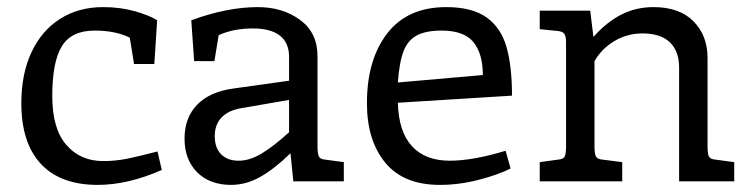

<svg xmlns="http://www.w3.org/2000/svg" viewBox="-20 -510 2110 540"><path d="M40 -220Q40 -302 68.5 -363Q97 -424 149 -457Q201 -490 270 -490Q318 -490 359 -478.5Q400 -467 422 -453L414 -330H357L345 -404Q305 -424 246 -424Q181 -424 154 -380Q127 -336 127 -240Q127 -148 166.5 -102.5Q206 -57 270 -57Q306 -57 339.5 -64Q373 -71 423 -84L435 -32Q340 10 255 10Q150 10 95 -49Q40 -108 40 -220Z M947 -54V0H805L797 -79Q752 -35 712 -12.5Q672 10 630 10Q570 10 534.5 -25.5Q499 -61 499 -120Q499 -179 534.5 -215.5Q570 -252 636 -261L793 -283V-350Q793 -390 767 -410Q741 -430 691 -430Q636 -430 595 -411L583 -338H526L518 -453Q619 -490 705 -490Q775 -490 824 -454Q873 -418 873 -352V-98Q873 -77 877 -69.5Q881 -62 895 -61ZM651 -58Q682 -58 715.5 -78Q749 -98 793 -138V-229L660 -206Q623 -200 603.5 -180Q584 -160 584 -127Q584 -94 602 -76Q620 -58 651 -58Z M1402 -86 1416 -36Q1380 -18 1325.5 -4Q1271 10 1217 10Q1115 10 1063.5 -52.5Q1012 -115 1012 -220Q1012 -342 1069 -416Q1126 -490 1235 -490Q1308 -490 1348.5 -461Q1389 -432 1404.5 -378Q1420 -324 1420 -241L1099 -221Q1101 -140 1138.5 -99Q1176 -58 1245 -58Q1310 -58 1402 -86ZM1099 -278 1338 -299Q1338 -359 1311.5 -391.5Q1285 -424 1222 -424Q1178 -424 1152.5 -410.5Q1127 -397 1115 -366Q1103 -335 1099 -278Z M2045 -54V0H1890V-320Q1890 -366 1864 -391Q1838 -416 1787 -416Q1744 -416 1708 -394.5Q1672 -373 1652 -338V-98Q1652 -77 1656.5 -69.5Q1661 -62 1675 -61L1730 -54V0H1498V-54L1549 -61Q1564 -62 1568 -69.5Q1572 -77 1572 -98V-391Q1572 -408 1567 -415Q1562 -422 1547 -423L1498 -428V-480H1640L1649 -406Q1685 -447 1726.5 -468.5Q1768 -490 1818 -490Q1891 -490 1930.5 -450Q1970 -410 1970 -347V-98Q1970 -77 1974 -69.5Q1978 -62 1993 -61Z"/></svg>

Font: Enriqueta
Style: Regular
Weight: 400
Designer: Viviana Monsalve, Gustavo Ibarra
Foundry: 72Puntos
Version: Version 2.000